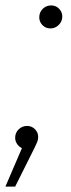

<svg xmlns="http://www.w3.org/2000/svg" viewBox="-43 -546 263 709"><path d="M102 -482Q102 -501 115 -513.5Q128 -526 146 -526Q163 -526 175 -514Q187 -502 187 -485Q187 -467 174 -454Q161 -441 143 -441Q126 -441 114 -453Q102 -465 102 -482ZM98 -40Q98 -31 94.5 -22Q91 -13 87.5 -6.5Q84 0 83 3L13 143H-23L38 1Q27 -4 20 -14.5Q13 -25 13 -37Q13 -56 26 -68.5Q39 -81 57 -81Q74 -81 86 -69Q98 -57 98 -40Z"/></svg>

Font: Montserrat Alternates Light
Style: Italic
Weight: 300
Italic angle: -11.3°
Designer: Julieta Ulanovsky
Foundry: Julieta Ulanovsky
Version: Version 7.200